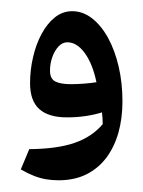

<svg xmlns="http://www.w3.org/2000/svg" viewBox="-20 -992 251 336"><path d="M148.8 -848.1Q138.5 -846.5 126.6 -845.6Q114.7 -844.7 104 -844.7Q85.7 -844.7 76.6 -849.5Q67.5 -854.3 67.5 -868.4Q67.5 -880.5 71.5 -891.9Q75.5 -903.3 82.4 -910.7Q89.3 -918 97.8 -918Q114.6 -918 128.4 -899.1Q142.1 -880.2 148.8 -848.1ZM82.4 -676.5Q110.2 -676.5 131.2 -686.9Q152.1 -697.4 166.2 -716.1Q180.2 -734.9 187.3 -760Q194.3 -785.2 194.3 -814.6Q194.3 -846.8 187.7 -875.3Q181.1 -903.8 169.1 -925.7Q157.1 -947.5 141 -960Q125 -972.4 106.3 -972.4Q89.5 -972.4 75.9 -961.5Q62.3 -950.5 52.6 -932.3Q42.9 -914.2 37.8 -891.7Q32.6 -869.3 32.6 -846.4Q32.6 -815.4 48.9 -801Q65.1 -786.6 97.1 -786.6Q114.3 -786.6 129.8 -788.9Q145.4 -791.2 158.4 -795.3Q159 -789.8 159.4 -785Q159.7 -780.2 159.8 -774.8Q140.8 -752.3 110.3 -741.9Q79.8 -731.4 31.2 -731L16.4 -695.5Q29.2 -688.2 40 -684Q50.8 -679.9 61.1 -678.2Q71.4 -676.5 82.4 -676.5Z"/></svg>

Font: Pinar-VF-FD
Style: Regular
Weight: 300
Designer: Amin Abedi
Version: Version 3.0